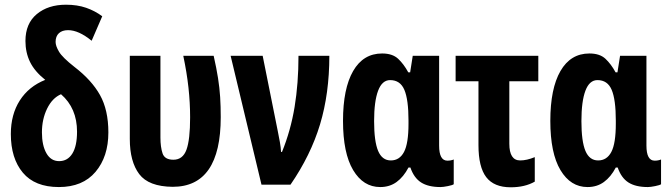

<svg xmlns="http://www.w3.org/2000/svg" viewBox="-20 -784 2843 815"><path d="M230 10Q128 10 77 -51Q26 -112 26 -215Q26 -298 64 -357.5Q102 -417 172 -445Q127 -481 107.5 -521Q88 -561 88 -610Q88 -684 136 -724Q184 -764 260 -764Q308 -764 345.5 -751Q383 -738 414 -715L369 -611Q314 -656 269 -656Q244 -656 230 -643Q216 -630 216 -606Q216 -589 230.5 -564.5Q245 -540 296 -500Q369 -444 404.5 -380.5Q440 -317 440 -222Q440 -119 385.5 -54.5Q331 10 230 10ZM231 -100Q267 -100 287 -132Q307 -164 307 -225Q307 -325 239 -384Q202 -368 180 -323Q158 -278 158 -222Q158 -167 177 -133.5Q196 -100 231 -100Z M713 9Q611 8 571 -45Q531 -98 531 -194V-547H661V-200Q661 -160 670 -133Q679 -106 716 -106Q756 -106 771.5 -148.5Q787 -191 787 -286Q787 -348 780 -412Q773 -476 758 -547H887Q899 -494 905.5 -452.5Q912 -411 914.5 -372Q917 -333 917 -287Q917 9 713 9Z M1090 0 959 -547H1095L1159 -228Q1164 -203 1168 -181Q1172 -159 1173 -139H1177Q1214 -230 1230.5 -330Q1247 -430 1247 -547H1378Q1378 -387 1338.5 -256Q1299 -125 1213 0Z M1594 10Q1522 10 1479 -62Q1436 -134 1436 -271Q1436 -408 1479 -482.5Q1522 -557 1602 -557Q1646 -557 1670 -534.5Q1694 -512 1713 -477H1721L1732 -547H1844V-166Q1844 -102 1879 -102Q1894 -102 1906 -107V-2Q1901 2 1881 6Q1861 10 1850 10Q1798 10 1767.5 -9.5Q1737 -29 1722 -73H1714Q1693 -33 1663.5 -11.5Q1634 10 1594 10ZM1639 -103Q1676 -103 1695 -139Q1714 -175 1714 -259V-272Q1714 -361 1696.5 -402.5Q1679 -444 1636 -444Q1602 -444 1585 -399Q1568 -354 1568 -270Q1568 -184 1585 -143.5Q1602 -103 1639 -103Z M2148 11Q2077 11 2044 -32Q2011 -75 2011 -168V-439H1914V-547H2265V-439H2142V-174Q2142 -103 2188 -103Q2216 -103 2250 -117V-13Q2208 11 2148 11Z M2474 10Q2402 10 2359 -62Q2316 -134 2316 -271Q2316 -408 2359 -482.5Q2402 -557 2482 -557Q2526 -557 2550 -534.5Q2574 -512 2593 -477H2601L2612 -547H2724V-166Q2724 -102 2759 -102Q2774 -102 2786 -107V-2Q2781 2 2761 6Q2741 10 2730 10Q2678 10 2647.5 -9.5Q2617 -29 2602 -73H2594Q2573 -33 2543.5 -11.5Q2514 10 2474 10ZM2519 -103Q2556 -103 2575 -139Q2594 -175 2594 -259V-272Q2594 -361 2576.5 -402.5Q2559 -444 2516 -444Q2482 -444 2465 -399Q2448 -354 2448 -270Q2448 -184 2465 -143.5Q2482 -103 2519 -103Z"/></svg>

Font: Noto Sans ExtraCondensed
Style: Bold
Weight: 700
Width: 2
Designer: Monotype Design Team
Foundry: Monotype Imaging Inc.
Version: Version 2.013; ttfautohint (v1.8.4.7-5d5b)